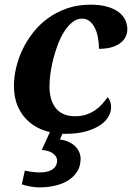

<svg xmlns="http://www.w3.org/2000/svg" viewBox="-20 -566 568 826"><path d="M303.2 -65.9Q329.6 -65.9 350.8 -73Q372.1 -80.1 389.2 -91.8Q406.2 -103.5 419.4 -118.2Q432.6 -132.8 442.9 -147.9Q449.2 -142.1 453.6 -130.6Q458 -119.1 458 -104Q458 -84.5 446.5 -64.2Q435.1 -43.9 410.9 -27.6Q386.7 -11.2 349.6 -0.7Q312.5 9.8 261.2 9.8Q215.8 9.8 175.5 -2.9Q135.3 -15.6 105.2 -41.5Q75.2 -67.4 57.6 -106Q40 -144.5 40 -196.8Q40 -233.9 49.3 -274.2Q58.6 -314.5 77.1 -353.3Q95.7 -392.1 123.3 -427Q150.9 -461.9 187.5 -488.3Q224.1 -514.6 269.5 -530.3Q314.9 -545.9 369.1 -545.9Q410.6 -545.9 440.7 -537.4Q470.7 -528.8 490 -514.4Q509.3 -500 518.6 -480.7Q527.8 -461.4 527.8 -439.9Q527.8 -424.3 521.2 -409.4Q514.6 -394.5 500 -382.6Q485.4 -370.6 462.2 -363.3Q439 -356 405.8 -356Q405.8 -382.3 401.1 -406Q396.5 -429.7 387.2 -447.5Q377.9 -465.3 364.5 -475.6Q351.1 -485.8 333 -485.8Q311.5 -485.8 292.7 -471.4Q273.9 -457 258.3 -433.3Q242.7 -409.7 230.7 -379.2Q218.8 -348.6 210.2 -316.2Q201.7 -283.7 197.3 -252.2Q192.9 -220.7 192.9 -194.8Q192.9 -133.8 220.7 -99.9Q248.5 -65.9 303.2 -65.9ZM237.8 34.2Q257.8 36.6 274.2 43.9Q290.5 51.3 302.2 62.3Q314 73.2 320.3 87.2Q326.7 101.1 326.7 117.2Q326.7 149.4 311.8 172.6Q296.9 195.8 272 210.9Q247.1 226.1 215.1 233.2Q183.1 240.2 148.9 240.2Q133.3 240.2 112.1 236.6Q90.8 232.9 73.7 227.1L86.9 168Q104 171.9 121.1 173.8Q138.2 175.8 151.9 175.8Q167 175.8 180.7 172.9Q194.3 169.9 204.1 163.8Q213.9 157.7 219.7 148.2Q225.6 138.7 225.6 125Q225.6 115.2 220.5 107.2Q215.3 99.1 206.5 93Q197.8 86.9 185.5 83.5Q173.3 80.1 159.7 79.1L199.7 -8.8H256.8Z"/></svg>

Font: Droid Serif
Style: Bold Italic
Weight: 700
Italic angle: -12°
Designer: Monotype Design team
Foundry: Monotype Imaging Inc.
Version: Version 1.03